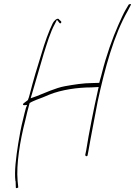

<svg xmlns="http://www.w3.org/2000/svg" viewBox="-20 -764 682 971"><path d="M100 -242C94 -237 95 -232 102 -232L117 -233L111 -218C106 -201 102 -182 97 -162C86 -120 79 -79 72 -37C61 33 52 103 58 152H59L60 184C61 188 62 188 66 187C74 184 72 186 72 180L69 150C62 69 80 -48 108 -156C114 -183 121 -211 128 -236L130 -243C141 -250 154 -255 166 -260C186 -267 208 -276 231 -286C291 -310 372 -322 443 -322L479 -324L476 -311C455 -218 429 -88 416 -4L411 20C412 24 414 26 417 26C421 26 423 23 423 22V21L428 -5C438 -65 461 -180 474 -251C510 -418 556 -587 626 -709L640 -736C641 -739 643 -740 642 -742C641 -746 633 -742 631 -741L615 -714C604 -695 593 -670 579 -639C549 -572 517 -481 496 -397C493 -384 489 -371 485 -357L482 -345L447 -344C402 -344 353 -336 308 -328C260 -319 210 -295 166 -278L135 -267L141 -287C162 -359 181 -423 201 -492C218 -545 234 -601 258 -644L268 -664L280 -649C282 -647 281 -646 286 -646C287 -646 289 -647 290 -651C290 -652 290 -654 289 -656L278 -666V-667C269 -676 251 -656 247 -647C227 -607 206 -548 190 -493C169 -427 148 -356 130 -286C128 -278 125 -267 121 -258L120 -257ZM102 -232V-233ZM60 184Z"/></svg>

Font: Stray Cat
Style: HlObl
Weight: 100
Version: Version 1.0